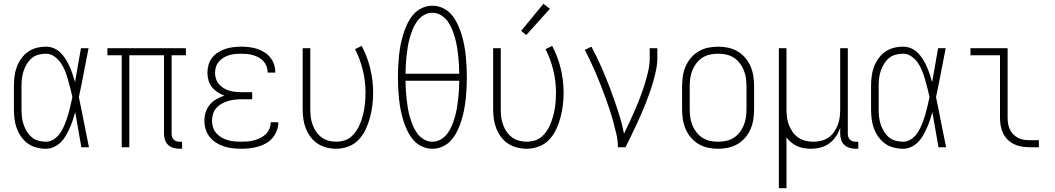

<svg xmlns="http://www.w3.org/2000/svg" viewBox="-20 -773 5540 1008"><path d="M221 8Q196 8 171 1.5Q146 -5 125.5 -20Q105 -35 90.5 -56Q76 -77 67.5 -100.5Q59 -124 56 -149.5Q53 -175 53 -200V-320Q53 -345 56 -370.5Q59 -396 67.5 -419.5Q76 -443 90.5 -464Q105 -485 125.5 -500Q146 -515 171 -521.5Q196 -528 221 -528Q243 -528 263 -519.5Q283 -511 298.5 -495.5Q314 -480 325.5 -461.5Q337 -443 345.5 -423.5Q354 -404 361 -383.5Q368 -363 374 -342Q382 -387 389.5 -431.5Q397 -476 405 -520H445Q432 -456 420 -391.5Q408 -327 394 -263Q408 -198 420.5 -132Q433 -66 447 0H407Q399 -46 391 -92Q383 -138 375 -184Q369 -163 362 -142Q355 -121 346 -101Q337 -81 326 -61.5Q315 -42 299.5 -26.5Q284 -11 263.5 -1.5Q243 8 221 8ZM221 -29Q245 -29 265.5 -43.5Q286 -58 299 -79Q312 -100 321 -122.5Q330 -145 337 -168.5Q344 -192 349.5 -216Q355 -240 360 -264Q355 -287 349 -310Q343 -333 336.5 -356Q330 -379 321 -401.5Q312 -424 298.5 -443.5Q285 -463 265 -477Q245 -491 221 -491Q201 -491 181 -485.5Q161 -480 146 -467Q131 -454 120.5 -436.5Q110 -419 103.5 -399.5Q97 -380 95 -360Q93 -340 93 -320V-200Q93 -180 95 -160Q97 -140 103.5 -120.5Q110 -101 120.5 -83.5Q131 -66 146 -53Q161 -40 181 -34.5Q201 -29 221 -29Z M923 8Q907 8 891 3.5Q875 -1 863 -12Q851 -23 846 -39Q841 -55 841 -71V-483H659V0H619V-483H544V-520H956V-483H881V-71Q881 -63 883.5 -54.5Q886 -46 892 -40Q898 -34 906 -31.5Q914 -29 923 -29H936V8Z M1247 8Q1224 8 1201.5 5.5Q1179 3 1157 -4Q1135 -11 1115 -23.5Q1095 -36 1081 -53.5Q1067 -71 1060 -93.5Q1053 -116 1053 -139Q1053 -162 1060 -184Q1067 -206 1081.5 -223.5Q1096 -241 1116.5 -252.5Q1137 -264 1158 -271Q1139 -278 1122 -289Q1105 -300 1092.5 -316Q1080 -332 1074.5 -351.5Q1069 -371 1069 -392Q1069 -413 1075 -433.5Q1081 -454 1094 -470.5Q1107 -487 1125.5 -498.5Q1144 -510 1164 -516.5Q1184 -523 1205 -525.5Q1226 -528 1247 -528Q1268 -528 1288.5 -525.5Q1309 -523 1328.5 -517Q1348 -511 1366 -500Q1384 -489 1397.5 -473Q1411 -457 1418 -437Q1425 -417 1425 -397Q1425 -395 1425 -394Q1425 -393 1425 -392H1385Q1385 -393 1385 -393.5Q1385 -394 1385 -395Q1385 -411 1379 -426Q1373 -441 1362.5 -452.5Q1352 -464 1338 -471.5Q1324 -479 1309 -483.5Q1294 -488 1278.5 -489.5Q1263 -491 1247 -491Q1231 -491 1215 -489.5Q1199 -488 1183.5 -483.5Q1168 -479 1154 -470.5Q1140 -462 1129.5 -450Q1119 -438 1114 -422.5Q1109 -407 1109 -391Q1109 -375 1114 -359Q1119 -343 1130 -330.5Q1141 -318 1155 -309.5Q1169 -301 1185 -296.5Q1201 -292 1217.5 -290.5Q1234 -289 1250 -289H1304V-252H1250Q1232 -252 1214 -250Q1196 -248 1178.5 -243Q1161 -238 1144.5 -229Q1128 -220 1116 -206.5Q1104 -193 1098.5 -175.5Q1093 -158 1093 -139Q1093 -122 1098.5 -104.5Q1104 -87 1116 -73.5Q1128 -60 1143.5 -51Q1159 -42 1176.5 -37Q1194 -32 1211.5 -30.5Q1229 -29 1247 -29Q1264 -29 1281 -30.5Q1298 -32 1314.5 -36.5Q1331 -41 1346.5 -48.5Q1362 -56 1374.5 -68Q1387 -80 1394 -96Q1401 -112 1401 -129Q1401 -129 1401 -129.5Q1401 -130 1401 -131H1441Q1441 -130 1441 -129.5Q1441 -129 1441 -128Q1441 -106 1432.5 -85Q1424 -64 1409.5 -47.5Q1395 -31 1375.5 -20Q1356 -9 1334.5 -3Q1313 3 1291 5.5Q1269 8 1247 8Z M1746 8Q1720 8 1694.5 1.5Q1669 -5 1647.5 -19Q1626 -33 1610.5 -54Q1595 -75 1585.5 -99Q1576 -123 1572.5 -148.5Q1569 -174 1569 -200V-520H1609V-200Q1609 -179 1611.5 -158.5Q1614 -138 1621 -118.5Q1628 -99 1639.5 -82Q1651 -65 1667.5 -52.5Q1684 -40 1704.5 -34.5Q1725 -29 1745 -29Q1766 -29 1786.5 -35Q1807 -41 1823 -54.5Q1839 -68 1850.5 -85.5Q1862 -103 1870 -122.5Q1878 -142 1883.5 -162Q1889 -182 1892.5 -203Q1896 -224 1897.5 -244.5Q1899 -265 1899 -286Q1899 -346 1885 -404Q1871 -462 1844 -515L1879 -532Q1909 -475 1924 -412.5Q1939 -350 1939 -286Q1939 -253 1935 -220.5Q1931 -188 1922.5 -156Q1914 -124 1900 -94Q1886 -64 1863.5 -40Q1841 -16 1809.5 -4Q1778 8 1746 8Z M2250 8Q2221 8 2194.5 -4.5Q2168 -17 2149.5 -39Q2131 -61 2118.5 -87Q2106 -113 2097.5 -140.5Q2089 -168 2083.5 -196Q2078 -224 2075 -252.5Q2072 -281 2070.5 -310Q2069 -339 2069 -368Q2069 -396 2070.5 -425Q2072 -454 2075 -482.5Q2078 -511 2083.5 -539Q2089 -567 2097.5 -594.5Q2106 -622 2118.5 -648Q2131 -674 2149.5 -696Q2168 -718 2194.5 -730.5Q2221 -743 2250 -743Q2279 -743 2305.5 -730.5Q2332 -718 2350.5 -696Q2369 -674 2381.5 -648Q2394 -622 2402.5 -594.5Q2411 -567 2416.5 -539Q2422 -511 2425 -482.5Q2428 -454 2429.5 -425Q2431 -396 2431 -368Q2431 -339 2429.5 -310Q2428 -281 2425 -252.5Q2422 -224 2416.5 -196Q2411 -168 2402.5 -140.5Q2394 -113 2381.5 -87Q2369 -61 2350.5 -39Q2332 -17 2305.5 -4.5Q2279 8 2250 8ZM2391 -386Q2391 -410 2389.5 -433.5Q2388 -457 2385.5 -481Q2383 -505 2379 -528.5Q2375 -552 2368.5 -575Q2362 -598 2353 -620Q2344 -642 2330 -661.5Q2316 -681 2295 -693.5Q2274 -706 2250 -706Q2226 -706 2205 -693.5Q2184 -681 2170 -661.5Q2156 -642 2147 -620Q2138 -598 2131.5 -575Q2125 -552 2121 -528.5Q2117 -505 2114.5 -481Q2112 -457 2110.5 -433.5Q2109 -410 2109 -386ZM2250 -29Q2274 -29 2295 -41.5Q2316 -54 2330 -73.5Q2344 -93 2353 -115Q2362 -137 2368.5 -160Q2375 -183 2379 -206.5Q2383 -230 2385.5 -254Q2388 -278 2389.5 -301.5Q2391 -325 2391 -349H2109Q2109 -325 2110.5 -301.5Q2112 -278 2114.5 -254Q2117 -230 2121 -206.5Q2125 -183 2131.5 -160Q2138 -137 2147 -115Q2156 -93 2170 -73.5Q2184 -54 2205 -41.5Q2226 -29 2250 -29Z M2746 8Q2720 8 2694.5 1.5Q2669 -5 2647.5 -19Q2626 -33 2610.5 -54Q2595 -75 2585.5 -99Q2576 -123 2572.5 -148.5Q2569 -174 2569 -200V-520H2609V-200Q2609 -179 2611.5 -158.5Q2614 -138 2621 -118.5Q2628 -99 2639.5 -82Q2651 -65 2667.5 -52.5Q2684 -40 2704.5 -34.5Q2725 -29 2745 -29Q2766 -29 2786.5 -35Q2807 -41 2823 -54.5Q2839 -68 2850.5 -85.5Q2862 -103 2870 -122.5Q2878 -142 2883.5 -162Q2889 -182 2892.5 -203Q2896 -224 2897.5 -244.5Q2899 -265 2899 -286Q2899 -346 2885 -404Q2871 -462 2844 -515L2879 -532Q2909 -475 2924 -412.5Q2939 -350 2939 -286Q2939 -253 2935 -220.5Q2931 -188 2922.5 -156Q2914 -124 2900 -94Q2886 -64 2863.5 -40Q2841 -16 2809.5 -4Q2778 8 2746 8ZM2743 -589 2716 -611 2833 -753 2867 -727Z M3224 0Q3224 -34 3216.5 -67Q3209 -100 3200 -133Q3191 -166 3180.5 -198Q3170 -230 3158 -262Q3146 -294 3134 -325.5Q3122 -357 3108.5 -388Q3095 -419 3080.5 -450Q3066 -481 3050 -511L3085 -528Q3114 -474 3138.5 -418Q3163 -362 3184.5 -304.5Q3206 -247 3225 -189Q3244 -131 3256 -71Q3271 -102 3286 -134Q3301 -166 3315 -198.5Q3329 -231 3341.5 -264Q3354 -297 3364.5 -330.5Q3375 -364 3383 -398.5Q3391 -433 3391 -468V-520H3431V-468Q3431 -437 3424.5 -406Q3418 -375 3409.5 -345Q3401 -315 3390.5 -285.5Q3380 -256 3368.5 -227Q3357 -198 3344.5 -169.5Q3332 -141 3318.5 -112.5Q3305 -84 3291.5 -56Q3278 -28 3264 0Z M3750 8Q3723 8 3697 2.5Q3671 -3 3648 -16.5Q3625 -30 3607.5 -50.5Q3590 -71 3579.5 -95.5Q3569 -120 3565 -146.5Q3561 -173 3561 -200V-320Q3561 -347 3565 -373.5Q3569 -400 3579.5 -424.5Q3590 -449 3607.5 -469.5Q3625 -490 3648 -503.5Q3671 -517 3697 -522.5Q3723 -528 3750 -528Q3777 -528 3803 -522.5Q3829 -517 3852 -503.5Q3875 -490 3892.5 -469.5Q3910 -449 3920.5 -424.5Q3931 -400 3935 -373.5Q3939 -347 3939 -320V-200Q3939 -173 3935 -146.5Q3931 -120 3920.5 -95.5Q3910 -71 3892.5 -50.5Q3875 -30 3852 -16.5Q3829 -3 3803 2.5Q3777 8 3750 8ZM3750 -29Q3772 -29 3793 -33.5Q3814 -38 3832 -49.5Q3850 -61 3863.5 -78.5Q3877 -96 3885 -116Q3893 -136 3896 -157Q3899 -178 3899 -200V-320Q3899 -342 3896 -363Q3893 -384 3885 -404Q3877 -424 3863.5 -441.5Q3850 -459 3832 -470.5Q3814 -482 3793 -486.5Q3772 -491 3750 -491Q3728 -491 3707 -486.5Q3686 -482 3668 -470.5Q3650 -459 3636.5 -441.5Q3623 -424 3615 -404Q3607 -384 3604 -363Q3601 -342 3601 -320V-200Q3601 -178 3604 -157Q3607 -136 3615 -116Q3623 -96 3636.5 -78.5Q3650 -61 3668 -49.5Q3686 -38 3707 -33.5Q3728 -29 3750 -29Z M4069 215V-520H4109V-200Q4109 -179 4111.5 -158Q4114 -137 4121.5 -117.5Q4129 -98 4141 -80.5Q4153 -63 4170.5 -51Q4188 -39 4208.5 -34Q4229 -29 4250 -29Q4271 -29 4291.5 -34Q4312 -39 4329.5 -51Q4347 -63 4359 -80.5Q4371 -98 4378.5 -117.5Q4386 -137 4388.5 -158Q4391 -179 4391 -200V-520H4431V-71Q4431 -63 4433.5 -54.5Q4436 -46 4442 -40Q4448 -34 4456.5 -31.5Q4465 -29 4473 -29H4486V8H4473Q4457 8 4441 3.5Q4425 -1 4413 -12Q4401 -23 4396 -39Q4391 -55 4391 -71V-102Q4383 -78 4368.5 -56.5Q4354 -35 4333.5 -20Q4313 -5 4288 1.5Q4263 8 4237 8Q4219 8 4200.5 5Q4182 2 4165.5 -5.5Q4149 -13 4134.5 -25Q4120 -37 4109 -52V215Z M4721 8Q4696 8 4671 1.5Q4646 -5 4625.5 -20Q4605 -35 4590.5 -56Q4576 -77 4567.5 -100.5Q4559 -124 4556 -149.5Q4553 -175 4553 -200V-320Q4553 -345 4556 -370.5Q4559 -396 4567.5 -419.5Q4576 -443 4590.5 -464Q4605 -485 4625.5 -500Q4646 -515 4671 -521.5Q4696 -528 4721 -528Q4743 -528 4763 -519.5Q4783 -511 4798.5 -495.5Q4814 -480 4825.5 -461.5Q4837 -443 4845.5 -423.5Q4854 -404 4861 -383.5Q4868 -363 4874 -342Q4882 -387 4889.5 -431.5Q4897 -476 4905 -520H4945Q4932 -456 4920 -391.5Q4908 -327 4894 -263Q4908 -198 4920.5 -132Q4933 -66 4947 0H4907Q4899 -46 4891 -92Q4883 -138 4875 -184Q4869 -163 4862 -142Q4855 -121 4846 -101Q4837 -81 4826 -61.5Q4815 -42 4799.5 -26.5Q4784 -11 4763.5 -1.5Q4743 8 4721 8ZM4721 -29Q4745 -29 4765.5 -43.5Q4786 -58 4799 -79Q4812 -100 4821 -122.5Q4830 -145 4837 -168.5Q4844 -192 4849.5 -216Q4855 -240 4860 -264Q4855 -287 4849 -310Q4843 -333 4836.5 -356Q4830 -379 4821 -401.5Q4812 -424 4798.5 -443.5Q4785 -463 4765 -477Q4745 -491 4721 -491Q4701 -491 4681 -485.5Q4661 -480 4646 -467Q4631 -454 4620.5 -436.5Q4610 -419 4603.5 -399.5Q4597 -380 4595 -360Q4593 -340 4593 -320V-200Q4593 -180 4595 -160Q4597 -140 4603.5 -120.5Q4610 -101 4620.5 -83.5Q4631 -66 4646 -53Q4661 -40 4681 -34.5Q4701 -29 4721 -29Z M5385 0Q5364 0 5343.5 -3.5Q5323 -7 5304 -16Q5285 -25 5270 -40Q5255 -55 5246 -74Q5237 -93 5233.5 -113.5Q5230 -134 5230 -155V-483H5075V-520H5270V-155Q5270 -139 5272.5 -123.5Q5275 -108 5281.5 -94Q5288 -80 5299 -68.5Q5310 -57 5324 -49.5Q5338 -42 5353.5 -39.5Q5369 -37 5385 -37H5434V0Z"/></svg>

Font: Iosevka SS04 Extralight
Style: Regular
Weight: 200
Monospace: yes
Designer: Belleve Invis
Foundry: Belleve Invis
Version: Version 19.0.0; ttfautohint (v1.8.4)